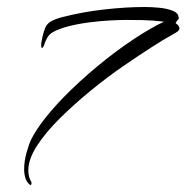

<svg xmlns="http://www.w3.org/2000/svg" viewBox="-20 -485 533 549"><path d="M64 42Q56 35 52.5 23.5Q49 12 49 -1Q49 -24 56 -49Q63 -74 70 -88Q84 -115 107.5 -145Q131 -175 161 -206Q206 -252 258.5 -295.5Q311 -339 361.5 -372.5Q412 -406 449 -423Q418 -427 388.5 -427.5Q359 -428 341 -428Q322 -428 294 -426.5Q266 -425 235 -421Q204 -417 176.5 -410Q149 -403 131 -393Q121 -387 116 -378.5Q111 -370 108 -362Q107 -357 104.5 -352.5Q102 -348 100 -348Q97 -348 98 -362Q99 -369 102 -382Q105 -395 110 -407Q115 -418 127 -424.5Q139 -431 158 -436Q216 -451 278.5 -458Q341 -465 394 -465Q411 -465 434 -463Q457 -461 474.5 -454Q492 -447 491 -431Q488 -429 482 -419Q493 -411 493 -404Q493 -398 485 -393Q477 -388 468 -383Q451 -374 415 -351Q379 -328 332.5 -296Q286 -264 239 -225.5Q192 -187 151.5 -147Q111 -107 86 -68.5Q61 -30 61 2Q61 21 69 34Q71 38 69.5 42Q68 46 64 42Z"/></svg>

Font: The Nautigal
Style: Regular
Weight: 400
Designer: Robert E. Leuschke
Foundry: Robert E. Leuschke
Version: Version 1.100; ttfautohint (v1.8.3)